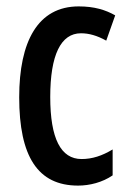

<svg xmlns="http://www.w3.org/2000/svg" viewBox="-20 -570 402 600"><path d="M224 10C260 10 300 0 332 -22V-103C299 -83 268 -73 235 -73C170 -73 137 -137 137 -267C137 -398 170 -466 233 -466C258 -466 283 -459 312 -443L340 -522C310 -539 275 -550 226 -550C98 -550 40 -440 40 -266C40 -81 98 10 224 10Z"/></svg>

Font: Noto Sans Malayalam ExtraCondensed Medium
Style: Regular
Weight: 500
Width: 2
Designer: Jelle Bosma - Monotype Design Team
Foundry: Monotype Imaging Inc.
Version: Version 2.104